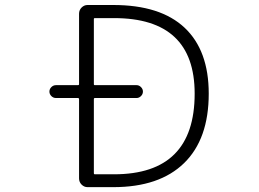

<svg xmlns="http://www.w3.org/2000/svg" viewBox="-20 -774 1040 772"><path d="M762.7 -397.5Q762.7 -701.2 438.5 -701.2H361.3Q357.4 -701.2 357.4 -697.3V-435.5Q357.4 -431.6 361.3 -431.6H529.3Q539.1 -431.6 546.9 -423.8Q554.7 -416 554.7 -405.8Q554.7 -395.5 546.9 -387.7Q539.1 -379.9 529.3 -379.9H361.3Q357.4 -379.9 357.4 -375V-78.1Q357.4 -73.2 361.3 -73.2H438.5Q762.7 -73.2 762.7 -397.5ZM205.1 -379.9Q194.3 -379.9 186.5 -387.7Q178.7 -395.5 178.7 -405.8Q178.7 -416 186.5 -423.8Q194.3 -431.6 205.1 -431.6H293Q297.9 -431.6 297.9 -435.5V-718.8Q297.9 -733.4 308.1 -743.7Q318.4 -753.9 332 -753.9H435.5Q625 -753.9 722.2 -662.6Q819.3 -571.3 819.3 -397.5Q819.3 -214.8 720.2 -118.2Q621.1 -21.5 435.5 -21.5H332Q318.4 -21.5 308.1 -31.7Q297.9 -42 297.9 -56.6V-375Q297.9 -379.9 293 -379.9Z"/></svg>

Font: Gen Jyuu Gothic L Monospace Light
Style: Regular
Weight: 300
Designer: [Source Han Sans]
Ryoko NISHIZUKA  (kana & ideographs); Paul D. Hunt (Latin, Greek & Cyrillic); Wenlong ZHANG  (bopomofo
Version: Version 1.002.20150607